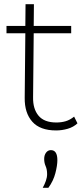

<svg xmlns="http://www.w3.org/2000/svg" viewBox="-20 -616 390 917"><path d="M248 7Q171 7 134 -35Q97 -77 98 -149L101 -457H11V-492H101L102 -596H142L141 -492H320V-457H141L138 -151Q137 -96 164 -63.5Q191 -31 249 -31Q273 -31 293.5 -37Q314 -43 334 -59L350 -27Q331 -9 303.5 -1Q276 7 248 7ZM184 281Q193 265 199 248Q205 231 205 216Q205 193 198 177.5Q191 162 191 143Q191 125 200 113Q209 101 223 101Q254 101 254 149Q254 174 244.5 211Q235 248 211 281Z"/></svg>

Font: Livvic ExtraLight
Style: Regular
Weight: 275
Designer: Jacques Le Bailly, Baron von Fonthausen
Version: Version 1.001; ttfautohint (v1.8.2)